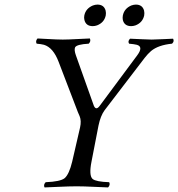

<svg xmlns="http://www.w3.org/2000/svg" viewBox="-20 -819 783 844"><path d="M350.6 -751Q356.9 -781.7 388.2 -794.9Q398.9 -798.8 408.2 -798.8Q437 -798.8 444.3 -772.5Q446.8 -761.7 444.8 -751Q438 -719.7 406.7 -707.5Q397 -704.1 387.7 -704.1Q357.9 -704.1 351.1 -731Q348.6 -740.7 350.6 -751ZM520 -751Q526.4 -781.7 557.1 -794.9Q567.9 -798.8 577.1 -798.8Q606 -798.8 613.3 -772.5Q615.7 -761.7 613.8 -751Q606.9 -719.7 575.7 -707.5Q565.9 -704.1 556.6 -704.1Q526.9 -704.1 520 -731Q518.1 -740.7 520 -751ZM382.3 -108.9Q370.1 -47.4 387.2 -32.2Q402.3 -20 460 -18.1Q465.8 -6.3 455.1 4.9Q433.6 4.4 396.5 2.4Q347.7 0 316.9 0Q285.6 0 234.4 2.4Q196.3 4.4 175.8 4.9Q169.9 -6.8 180.7 -18.1Q245.6 -20.5 264.6 -36.1Q284.2 -53.7 297.4 -108.9L332 -258.8Q338.4 -288.1 330.1 -308.1Q324.2 -321.8 322.3 -326.2L237.8 -546.9Q213.9 -609.9 173.3 -622.1Q160.2 -625.5 141.1 -627Q134.8 -638.7 145 -649.9Q156.2 -649.4 182.6 -647.9Q231.9 -645 255.9 -645Q278.8 -645 323.7 -647.5Q358.4 -649.4 375 -649.9Q380.9 -638.2 370.1 -627Q316.9 -624 310.1 -610.8Q305.2 -599.6 313.5 -576.2L392.6 -354Q401.9 -333 417 -352.1L583.5 -576.2Q611.3 -613.8 581.5 -622.1Q569.8 -625 547.4 -627Q540.5 -638.2 551.8 -648.9Q571.3 -648.4 605 -646.5Q635.7 -645 647 -645Q660.6 -645 700.2 -647Q728.5 -648.4 740.7 -648.9Q747.6 -637.7 736.3 -627Q675.8 -621.1 644 -594.7Q629.4 -582 616.2 -564.9L439.5 -334Q421.9 -309.6 413.1 -267.6Z"/></svg>

Font: Linux Libertine Display Slanted O
Style: Slanted
Weight: 400
Designer: Philipp H. Poll
Foundry: Philipp H. Poll
Version: Version 5.0.9